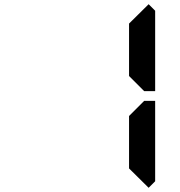

<svg xmlns="http://www.w3.org/2000/svg" viewBox="-20 -956 856 912"><path d="M593 -405 665 -477H717V-95L686 -64L593 -156V-170V-302V-392ZM686 -936 717 -905V-523H665L655 -533L593 -595V-608V-698V-830V-844Z"/></svg>

Font: DSEG14 Classic Mini
Style: Bold
Weight: 700
Designer: Keshikan(Twitter:@keshinomi_88pro)
Version: Version 0.46